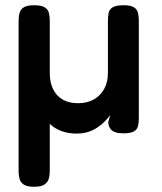

<svg xmlns="http://www.w3.org/2000/svg" viewBox="-20 -503 620 733"><path d="M110 210Q83 210 70.5 201.5Q58 193 54.5 179.5Q51 166 51 151V-424Q51 -441 55 -454.5Q59 -468 71.5 -475.5Q84 -483 111 -483Q139 -483 151.5 -474.5Q164 -466 167 -452.5Q170 -439 170 -423V-224Q170 -189 182.5 -163Q195 -137 219 -123Q243 -109 278 -109Q313 -109 338.5 -123.5Q364 -138 378 -164Q392 -190 392 -225V-424Q392 -441 395 -454.5Q398 -468 411 -475.5Q424 -483 452 -483Q479 -483 491.5 -475Q504 -467 507 -453Q510 -439 510 -423V-51Q510 -36 507 -22.5Q504 -9 491.5 -1.5Q479 6 451 6Q433 6 422 2.5Q411 -1 405 -7Q399 -13 396.5 -20.5Q394 -28 393 -36L401 -64Q392 -52 380.5 -40Q369 -28 353 -17Q337 -6 317 0.5Q297 7 272 7Q241 7 215 -2.5Q189 -12 170 -30V152Q170 167 166 180Q162 193 149.5 201.5Q137 210 110 210Z"/></svg>

Font: Fredoka Light Medium
Style: Regular
Weight: 500
Version: Version 2.001